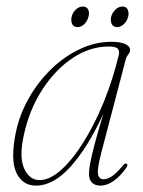

<svg xmlns="http://www.w3.org/2000/svg" viewBox="-20 -561 439 588"><path d="M291 -96.5Q277.5 -45 280 -28.5Q282.5 -12 297.5 -12Q308.5 -12 322.2 -20.8Q336 -29.5 356.5 -54Q362.5 -62.5 368.5 -59.5Q372.5 -56 367 -47.5Q327.5 7.5 287 7.5Q271.5 7.5 262 -1.5Q252.5 -10.5 252.5 -29Q252.5 -40.5 256.2 -61.2Q260 -82 269.5 -118.2Q279 -154.5 296.5 -212.5Q248.5 -108.5 196 -50.5Q143.5 7.5 90.5 7.5Q48.5 7.5 30 -32.2Q11.5 -72 28.5 -155.5Q40 -211 68.8 -261.2Q97.5 -311.5 137.5 -350Q177.5 -388.5 224.8 -410.8Q272 -433 321 -433Q349.5 -433 364 -425.8Q378.5 -418.5 378.5 -408.5Q378.5 -401 373 -394.5Q367.5 -388 365.5 -380.5ZM53 -147.5Q38 -79.5 54.2 -44.5Q70.5 -9.5 101 -9.5Q133 -9.5 168.2 -41.5Q203.5 -73.5 237.2 -128Q271 -182.5 298.8 -251.2Q326.5 -320 344 -393.5Q346.5 -406.5 340 -412.5Q333.5 -418.5 312.5 -418.5Q255.5 -418.5 202.8 -383.5Q150 -348.5 110 -287.2Q70 -226 53 -147.5ZM217.5 -478Q205.5 -478 201 -487.5Q196.5 -497 199.5 -510Q202.5 -522.5 212.2 -531.8Q222 -541 234 -541Q245.5 -541 250 -531.8Q254.5 -522.5 251 -510Q248 -497 238.5 -487.5Q229 -478 217.5 -478ZM338.5 -478Q327 -478 322.2 -487.5Q317.5 -497 320.5 -510Q324 -522.5 333.8 -531.8Q343.5 -541 355 -541Q366.5 -541 371 -531.8Q375.5 -522.5 372.5 -510Q369.5 -497 359.8 -487.5Q350 -478 338.5 -478Z"/></svg>

Font: Fraunces 144pt S050 Thin
Style: Italic
Weight: 100
Italic angle: -16°
Version: Version 1.000; ttfautohint (v1.8.3)